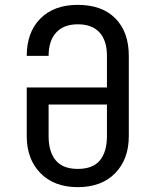

<svg xmlns="http://www.w3.org/2000/svg" viewBox="-20 -760 640 790"><path d="M300 10Q203 10 146.5 -47.5Q90 -105 90 -200V-400H420V-531Q420 -593 389.5 -626.5Q359 -660 300 -660Q242 -660 211 -626Q180 -592 180 -530H90Q90 -627 146 -683.5Q202 -740 300 -740Q400 -740 455 -684Q510 -628 510 -530V-200Q510 -105 454 -47.5Q398 10 300 10ZM300 -65Q362 -65 391 -100Q420 -135 420 -200V-330H180V-200Q180 -135 209.5 -100Q239 -65 300 -65Z"/></svg>

Font: JetBrains Mono NL
Style: Regular
Weight: 400
Monospace: yes
Designer: Philipp Nurullin, Konstantin Bulenkov
Foundry: JetBrains
Version: Version 2.305; ttfautohint (v1.8.4.7-5d5b)